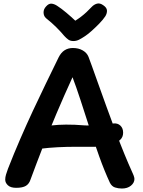

<svg xmlns="http://www.w3.org/2000/svg" viewBox="-20 -1065 820 1104"><path d="M156 -34Q148 -8 129 3.5Q110 15 73 15Q41 15 25.5 0.5Q10 -14 10 -32Q10 -46 14.5 -61Q19 -76 26 -95Q60 -182 96 -265Q132 -348 169 -427.5Q206 -507 243.5 -584Q281 -661 317 -735Q331 -763 351.5 -776Q372 -789 399 -789Q432 -789 456 -775Q480 -761 489 -738Q493 -728 508 -686.5Q523 -645 545 -583Q567 -521 593 -449.5Q619 -378 645.5 -307Q672 -236 696.5 -176.5Q721 -117 738 -80Q743 -70 748 -57Q753 -44 753 -36Q753 -14 733 2.5Q713 19 681 19Q660 19 641.5 13Q623 7 612 -14Q580 -83 550.5 -165.5Q521 -248 494 -332Q467 -416 442.5 -491Q418 -566 397 -621Q348 -514 305 -412.5Q262 -311 225 -216Q188 -121 156 -34ZM159 -274Q159 -294 170.5 -306.5Q182 -319 197.5 -326Q213 -333 224 -335Q246 -340 279.5 -344Q313 -348 359.5 -348.5Q406 -349 467 -344Q479 -343 502 -344Q525 -345 550.5 -347Q576 -349 598 -351.5Q620 -354 631 -355Q656 -358 672 -343Q688 -328 688 -302Q688 -277 671.5 -261.5Q655 -246 628.5 -237Q602 -228 574.5 -224.5Q547 -221 526 -221Q469 -221 416.5 -221Q364 -221 313 -218.5Q262 -216 206 -209Q191 -208 175 -228.5Q159 -249 159 -274ZM507 -1025Q520 -1039 537.5 -1044Q555 -1049 575 -1034Q594 -1021 595 -1005Q596 -989 586 -972Q572 -951 550 -928.5Q528 -906 506 -886.5Q484 -867 467 -856Q449 -844 434 -836.5Q419 -829 402 -829Q384 -829 372.5 -837.5Q361 -846 350 -858Q330 -882 304 -908Q278 -934 244 -961Q231 -973 230.5 -992.5Q230 -1012 245 -1028Q260 -1045 275.5 -1044Q291 -1043 308 -1032Q333 -1016 362 -991.5Q391 -967 413 -946Q429 -956 445.5 -968.5Q462 -981 477.5 -995.5Q493 -1010 507 -1025Z"/></svg>

Font: Playpen Sans SemiBold
Style: Regular
Weight: 600
Designer: Laura Meseguer, Veronika Burian, José Scaglione
Foundry: TypeTogether
Version: Version 1.001